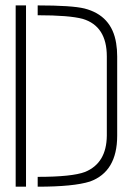

<svg xmlns="http://www.w3.org/2000/svg" viewBox="-20 -704 501 724"><path d="M39.1 0V-683.6H78.1V0ZM122.1 0V-37.1Q252 -37.1 300.8 -55.7Q381.8 -88.9 382.8 -192.4V-491.2Q382.8 -605.5 292 -632.8Q241.2 -646.5 122.1 -646.5V-683.6Q251 -683.6 298.8 -671.9Q401.4 -645.5 418 -541Q421.9 -517.6 421.9 -491.2V-192.4Q421.9 -56.6 319.3 -19.5Q257.8 0 122.1 0Z"/></svg>

Font: Post No Bills Colombo Light
Style: Regular
Weight: 300
Designer: Kosala Senevirathne, Siva Puranthara, Lasantha Premarathna, Tharique Azeez
Foundry: Mooniak
Version: Version 1.220 ; ttfautohint (v1.6)